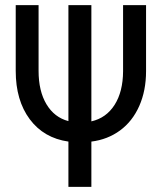

<svg xmlns="http://www.w3.org/2000/svg" viewBox="-20 -731 640 751"><path d="M337.4 -256.3Q395.5 -269.5 428.2 -320.8Q460.9 -372.1 461.4 -452.1V-710.9H551.3V-452.6Q551.3 -376.5 524.7 -316.4Q498 -256.3 449.5 -220.7Q400.9 -185.1 337.4 -177.2V0H247.6V-177.2Q151.4 -190.9 96.4 -264.6Q41.5 -338.4 41.5 -453.6V-710.9H130.9V-454.1Q130.9 -374.5 161.9 -323Q192.9 -271.5 247.6 -257.3V-710.9H337.4Z"/></svg>

Font: MAUL Condensed
Style: Condensed Regular
Weight: 400
Designer: MAUL
Version: Version 1.0; 2020; ttfautohint (v1.8.3)